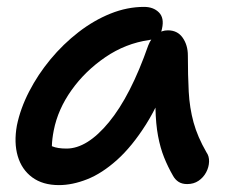

<svg xmlns="http://www.w3.org/2000/svg" viewBox="-20 -527 681 557"><path d="M151 10Q104 10 73.5 -12.5Q43 -35 31.5 -74Q20 -113 29 -163Q39 -212 64.5 -261.5Q90 -311 126.5 -355Q163 -399 207.5 -433.5Q252 -468 300.5 -487.5Q349 -507 398 -507Q425 -507 441 -491Q457 -475 450 -444Q448 -431 438.5 -422Q429 -413 413 -411Q344 -401 285.5 -361Q227 -321 187.5 -265.5Q148 -210 136 -149Q131 -124 130.5 -103.5Q130 -83 138 -51L97 -131Q116 -109 131.5 -102.5Q147 -96 173 -96Q233 -96 296 -172.5Q359 -249 410 -395Q418 -416 433.5 -427.5Q449 -439 467 -439Q495 -439 510 -417.5Q525 -396 525 -366Q525 -308 527.5 -261Q530 -214 541.5 -172Q553 -130 579 -85Q587 -74 586.5 -58Q586 -42 578 -27Q570 -12 556 -2.5Q542 7 523 7Q508 7 498 0.5Q488 -6 482 -17Q467 -43 456 -70.5Q445 -98 438.5 -132.5Q432 -167 431 -213.5Q430 -260 435 -323L477 -325Q444 -230 403.5 -166Q363 -102 319.5 -63Q276 -24 233 -7Q190 10 151 10Z"/></svg>

Font: Shantell Sans Medium
Style: Italic
Weight: 500
Italic angle: -11°
Designer: Stephen Nixon, Anya Danilova, Shantell Martin
Foundry: Arrow Type
Version: Version 1.011;[c5ecc13dd]